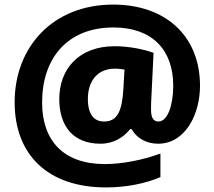

<svg xmlns="http://www.w3.org/2000/svg" viewBox="-20 -741 937 839"><path d="M854 -366C854 -586 701 -721 475 -721C211 -721 44 -536 44 -294C44 -63 191 78 443 78C532 78 615 61 681 33V-70C606 -42 513 -24 438 -24C257 -24 164 -127 164 -293C164 -484 272 -621 476 -621C644 -621 737 -524 737 -367C737 -282 713 -210 672 -210C654 -210 640 -222 640 -261C640 -276 640 -294 641 -305L651 -510C611 -525 545 -539 481 -539C325 -539 239 -440 239 -308C239 -191 299 -113 419 -113C477 -113 520 -141 549 -177H555C577 -137 620 -113 671 -113C790 -113 854 -242 854 -366ZM364 -309C364 -379 399 -441 483 -441C498 -441 510 -439 524 -437L519 -350C513 -254 492 -210 435 -210C392 -210 364 -239 364 -309Z"/></svg>

Font: Noto Sans Myanmar UI ExtraBold
Style: Regular
Weight: 800
Designer: Monotype Design Team
Foundry: Monotype Imaging Inc.
Version: Version 2.103